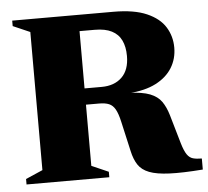

<svg xmlns="http://www.w3.org/2000/svg" viewBox="-50 -728 854 788"><g transform="rotate(-5 377.0 -334.0)"><path d="M370.5 -372Q423 -372 454 -402Q485 -432 485 -489.5Q485 -527.5 472.2 -554Q459.5 -580.5 432.5 -594.2Q405.5 -608 362.5 -608H138.5L183 -675H445.5Q530.5 -675 582.5 -652.2Q634.5 -629.5 658 -591.5Q681.5 -553.5 681.5 -507Q681.5 -461 658.8 -424Q636 -387 591.2 -364Q546.5 -341 478.5 -336.5V-338Q535 -336 566.2 -323.8Q597.5 -311.5 613.5 -288.8Q629.5 -266 639.5 -232L674 -113Q683.5 -81 693.8 -66.2Q704 -51.5 718.5 -47.5Q733 -43.5 754.5 -43.5V2Q670 8.5 617 6.2Q564 4 533.8 -7.8Q503.5 -19.5 488.5 -42.2Q473.5 -65 466 -99.5L438 -223Q430.5 -256.5 420.5 -274.2Q410.5 -292 394.8 -298.5Q379 -305 354 -305H175.5L129.5 -372ZM300 -675V-53L369.5 -22.5V0H28.5V-22.5L98.5 -53V-622L28.5 -652.5V-675Z"/></g></svg>

Font: Newsreader 24pt ExtraBold
Style: Regular
Weight: 800
Designer: Hugues Gentile
Foundry: Production Type
Version: Version 1.003